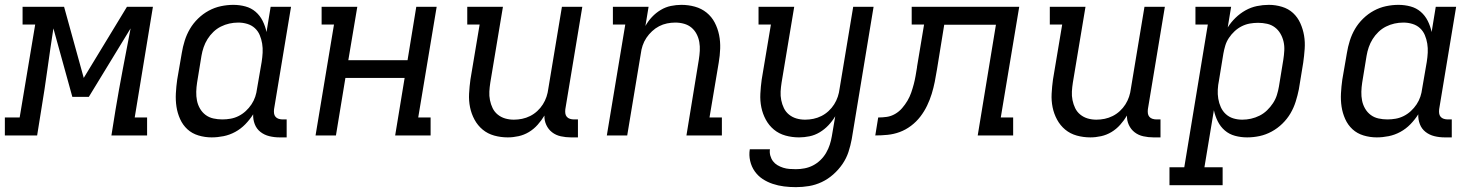

<svg xmlns="http://www.w3.org/2000/svg" viewBox="-62 -558 6082 791"><path d="M-42 0V-74H19L83 -457H31V-530H202L283 -237L461 -530H568L493 -74H544V0H397L414 -106Q428 -190 444 -273.5Q460 -357 476 -441L304 -159H236L158 -441Q145 -357 133.5 -273.5Q122 -190 108 -106L91 0Z M810 8Q810 8 810 8Q810 8 810 8Q782 8 755.5 0Q729 -8 710 -25.5Q691 -43 680 -67.5Q669 -92 665 -118.5Q661 -145 662.5 -173.5Q664 -202 668 -230L687 -340Q691 -365 699 -390.5Q707 -416 720.5 -439Q734 -462 754 -481.5Q774 -501 798 -514Q822 -527 848 -532.5Q874 -538 899 -538Q925 -538 949 -531.5Q973 -525 991 -509.5Q1009 -494 1020 -472Q1031 -450 1036 -426L1053 -530H1137L1067 -108Q1066 -99 1067 -91Q1068 -83 1073 -77Q1078 -71 1086 -68.5Q1094 -66 1102 -66H1119V8H1090Q1068 8 1047.5 3Q1027 -2 1011 -14.5Q995 -27 987.5 -46.5Q980 -66 981 -87Q967 -65 948.5 -46Q930 -27 907 -14.5Q884 -2 859 3Q834 8 810 8ZM854 -66Q871 -66 888 -69Q905 -72 921 -80Q937 -88 950.5 -100.5Q964 -113 974 -128Q984 -143 989.5 -159.5Q995 -176 997 -193L1016 -303Q1019 -322 1020 -341Q1021 -360 1018 -378.5Q1015 -397 1008 -413.5Q1001 -430 988 -442Q975 -454 957 -459.5Q939 -465 920 -465Q901 -465 883 -461Q865 -457 848 -448.5Q831 -440 817 -426.5Q803 -413 793 -397Q783 -381 777 -363.5Q771 -346 768 -328L750 -218Q747 -199 746.5 -180Q746 -161 749.5 -143.5Q753 -126 762 -110.5Q771 -95 785 -84.5Q799 -74 817 -70Q835 -66 854 -66Z M1238 0 1314 -457H1263V-530H1410L1373 -310H1617L1653 -530H1737L1661 -74H1712V0H1566L1605 -237H1361L1322 0Z M2030 8Q2001 8 1974 0.5Q1947 -7 1926.5 -24Q1906 -41 1893 -65Q1880 -89 1874.5 -116Q1869 -143 1870.5 -172Q1872 -201 1876 -230L1914 -457H1863V-530H2010L1958 -218Q1955 -199 1954 -181Q1953 -163 1956.5 -145.5Q1960 -128 1967.5 -112.5Q1975 -97 1988.5 -86Q2002 -75 2019 -70Q2036 -65 2055 -65Q2072 -65 2089 -68.5Q2106 -72 2122 -80Q2138 -88 2151.5 -100.5Q2165 -113 2174.5 -128Q2184 -143 2189.5 -159.5Q2195 -176 2197 -193L2253 -530H2337L2267 -108Q2266 -99 2267 -91Q2268 -83 2273 -77Q2278 -71 2286 -68.5Q2294 -66 2302 -66H2319V8H2290Q2269 8 2248.5 3.5Q2228 -1 2212.5 -13Q2197 -25 2188.5 -43.5Q2180 -62 2181 -82Q2169 -62 2153 -44Q2137 -26 2117 -14Q2097 -2 2074.5 3Q2052 8 2030 8Z M2438 0 2514 -457H2463V-530H2610L2597 -451Q2608 -471 2624 -488Q2640 -505 2660 -517Q2680 -529 2702 -533.5Q2724 -538 2745 -538Q2774 -538 2801 -530.5Q2828 -523 2849 -506Q2870 -489 2882.5 -465Q2895 -441 2900.5 -414Q2906 -387 2905 -358Q2904 -329 2899 -300L2861 -74H2912V0H2766L2817 -312Q2820 -331 2821 -349Q2822 -367 2819 -384.5Q2816 -402 2808 -417.5Q2800 -433 2787 -444Q2774 -455 2756.5 -460Q2739 -465 2720 -465Q2703 -465 2686 -461.5Q2669 -458 2653.5 -450Q2638 -442 2624.5 -429.5Q2611 -417 2601 -402Q2591 -387 2585.5 -370.5Q2580 -354 2578 -337L2522 0Z M3217 213Q3192 213 3168 210Q3144 207 3121.5 199.5Q3099 192 3080 179.5Q3061 167 3047.5 148Q3034 129 3028.5 105Q3023 81 3027 57H3110Q3108 70 3111.5 83Q3115 96 3122.5 106Q3130 116 3141 122.5Q3152 129 3164.5 133Q3177 137 3190.5 138Q3204 139 3217 139Q3235 139 3253 135.5Q3271 132 3287.5 123.5Q3304 115 3318 101.5Q3332 88 3341.5 71.5Q3351 55 3356.5 38Q3362 21 3365 3L3379 -79Q3367 -59 3351 -42Q3335 -25 3315 -13Q3295 -1 3273 3.5Q3251 8 3230 8Q3201 8 3174 0.5Q3147 -7 3126.5 -24Q3106 -41 3093 -65Q3080 -89 3074.5 -116Q3069 -143 3070.5 -172Q3072 -201 3076 -230L3114 -457H3063V-530H3210L3158 -218Q3155 -199 3154 -181Q3153 -163 3156.5 -145.5Q3160 -128 3167.5 -112.5Q3175 -97 3188.5 -86Q3202 -75 3219 -70Q3236 -65 3255 -65Q3272 -65 3289 -68.5Q3306 -72 3322 -80Q3338 -88 3351.5 -100.5Q3365 -113 3374.5 -128Q3384 -143 3389.5 -159.5Q3395 -176 3397 -193L3453 -530H3537L3447 15Q3442 42 3433.5 68Q3425 94 3409 117.5Q3393 141 3371 160.5Q3349 180 3323.5 192Q3298 204 3271 208.5Q3244 213 3217 213Z M3544 0 3556 -74Q3574 -74 3591.5 -76.5Q3609 -79 3625.5 -88.5Q3642 -98 3654.5 -112.5Q3667 -127 3676.5 -143Q3686 -159 3692 -176.5Q3698 -194 3702.5 -211Q3707 -228 3710 -245.5Q3713 -263 3716 -281V-283Q3716 -283 3716 -283Q3716 -283 3716 -283L3745 -457H3694V-530H4137L4061 -74H4112V0H3966L4041 -456H3828L3798 -271Q3794 -246 3789 -221Q3784 -196 3776.5 -171.5Q3769 -147 3757.5 -123Q3746 -99 3729.5 -77.5Q3713 -56 3691 -39.5Q3669 -23 3644.5 -14Q3620 -5 3594.5 -2.5Q3569 0 3544 0Z M4430 8Q4401 8 4374 0.5Q4347 -7 4326.5 -24Q4306 -41 4293 -65Q4280 -89 4274.5 -116Q4269 -143 4270.5 -172Q4272 -201 4276 -230L4314 -457H4263V-530H4410L4358 -218Q4355 -199 4354 -181Q4353 -163 4356.5 -145.5Q4360 -128 4367.5 -112.5Q4375 -97 4388.5 -86Q4402 -75 4419 -70Q4436 -65 4455 -65Q4472 -65 4489 -68.5Q4506 -72 4522 -80Q4538 -88 4551.5 -100.5Q4565 -113 4574.5 -128Q4584 -143 4589.5 -159.5Q4595 -176 4597 -193L4653 -530H4737L4667 -108Q4666 -99 4667 -91Q4668 -83 4673 -77Q4678 -71 4686 -68.5Q4694 -66 4702 -66H4719V8H4690Q4669 8 4648.5 3.5Q4628 -1 4612.5 -13Q4597 -25 4588.5 -43.5Q4580 -62 4581 -82Q4569 -62 4553 -44Q4537 -26 4517 -14Q4497 -2 4474.5 3Q4452 8 4430 8Z M4756 205V131H4817L4914 -457H4863V-530H5010L4996 -445Q5009 -466 5028 -484.5Q5047 -503 5069.5 -515.5Q5092 -528 5116.5 -533Q5141 -538 5165 -538Q5165 -538 5165 -538Q5165 -538 5166 -538Q5193 -538 5219.5 -530Q5246 -522 5265 -504.5Q5284 -487 5295 -462.5Q5306 -438 5310.5 -411.5Q5315 -385 5313 -356.5Q5311 -328 5307 -300L5289 -190Q5284 -165 5276 -139.5Q5268 -114 5254.5 -91Q5241 -68 5221 -48.5Q5201 -29 5177 -16Q5153 -3 5127.5 2.5Q5102 8 5076 8Q5050 8 5026 1.5Q5002 -5 4984 -20.5Q4966 -36 4955 -58Q4944 -80 4939 -104L4900 131H4975V205ZM5056 -65Q5074 -65 5092 -69Q5110 -73 5127 -81.5Q5144 -90 5158 -103.5Q5172 -117 5182.5 -133Q5193 -149 5198.5 -166.5Q5204 -184 5207 -202L5225 -312Q5228 -331 5229 -350Q5230 -369 5226 -386.5Q5222 -404 5213 -419.5Q5204 -435 5190 -445.5Q5176 -456 5158 -460Q5140 -464 5121 -464Q5104 -464 5087 -461Q5070 -458 5054 -450Q5038 -442 5024.5 -429.5Q5011 -417 5001 -402Q4991 -387 4986 -370.5Q4981 -354 4978 -337L4960 -227Q4956 -208 4955 -189Q4954 -170 4957 -151.5Q4960 -133 4967.5 -116.5Q4975 -100 4988 -88Q5001 -76 5018.5 -70.5Q5036 -65 5056 -65Z M5610 8Q5610 8 5610 8Q5610 8 5610 8Q5582 8 5555.5 0Q5529 -8 5510 -25.5Q5491 -43 5480 -67.5Q5469 -92 5465 -118.5Q5461 -145 5462.5 -173.5Q5464 -202 5468 -230L5487 -340Q5491 -365 5499 -390.5Q5507 -416 5520.5 -439Q5534 -462 5554 -481.5Q5574 -501 5598 -514Q5622 -527 5648 -532.5Q5674 -538 5699 -538Q5725 -538 5749 -531.5Q5773 -525 5791 -509.5Q5809 -494 5820 -472Q5831 -450 5836 -426L5853 -530H5937L5867 -108Q5866 -99 5867 -91Q5868 -83 5873 -77Q5878 -71 5886 -68.5Q5894 -66 5902 -66H5919V8H5890Q5868 8 5847.5 3Q5827 -2 5811 -14.5Q5795 -27 5787.5 -46.5Q5780 -66 5781 -87Q5767 -65 5748.5 -46Q5730 -27 5707 -14.5Q5684 -2 5659 3Q5634 8 5610 8ZM5654 -66Q5671 -66 5688 -69Q5705 -72 5721 -80Q5737 -88 5750.5 -100.5Q5764 -113 5774 -128Q5784 -143 5789.5 -159.5Q5795 -176 5797 -193L5816 -303Q5819 -322 5820 -341Q5821 -360 5818 -378.5Q5815 -397 5808 -413.5Q5801 -430 5788 -442Q5775 -454 5757 -459.5Q5739 -465 5720 -465Q5701 -465 5683 -461Q5665 -457 5648 -448.5Q5631 -440 5617 -426.5Q5603 -413 5593 -397Q5583 -381 5577 -363.5Q5571 -346 5568 -328L5550 -218Q5547 -199 5546.5 -180Q5546 -161 5549.5 -143.5Q5553 -126 5562 -110.5Q5571 -95 5585 -84.5Q5599 -74 5617 -70Q5635 -66 5654 -66Z"/></svg>

Font: Iosevka Slab Extended
Style: Italic
Weight: 400
Width: 7
Italic angle: -9°
Monospace: yes
Designer: Belleve Invis
Foundry: Belleve Invis
Version: Version 11.1.0; ttfautohint (v1.8.3)